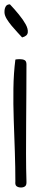

<svg xmlns="http://www.w3.org/2000/svg" viewBox="-28 -834 181 862"><path d="M41 -19.5Q41 -83 38.6 -153.3Q36.1 -223.6 33.7 -295.4Q31.2 -367.2 32.2 -436.5Q33.2 -505.9 41 -566.4Q43 -567.4 50.3 -567.9Q57.6 -568.4 60.5 -568.4Q74.2 -568.4 82.5 -564Q90.8 -559.6 90.8 -544.9Q90.8 -487.3 90.3 -419.4Q89.8 -351.6 89.4 -281.7Q88.9 -211.9 88.9 -143.6Q88.9 -75.2 90.8 -19.5Q91.8 -2.9 84.5 2.4Q77.1 7.8 66.4 7.8Q54.7 7.8 46.9 2.4Q39.1 -2.9 41 -19.5ZM71.3 -666Q61.5 -676.8 48.8 -690.4Q36.1 -704.1 23.9 -718.8Q11.7 -733.4 2.4 -748.5Q-6.8 -763.7 -7.8 -776.4V-783.2Q-7.8 -794.9 -2.4 -804.7Q2.9 -814.5 16.6 -814.5Q37.1 -793 56.6 -769Q76.2 -745.1 87.4 -724.6Q98.6 -704.1 96.7 -688Q94.7 -671.9 71.3 -666Z"/></svg>

Font: Shadows Into Light
Style: Regular
Weight: 400
Designer: Kimberly Geswein
Foundry: Kimberly Geswein
Version: Version 001.000